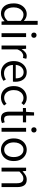

<svg xmlns="http://www.w3.org/2000/svg" viewBox="1540 -2314 787 3906"><g transform="rotate(90 1933.0 -361.5)"><path d="M255.4 12.2Q162.1 12.2 105.7 -55.9Q49.3 -124 49.3 -249Q49.3 -330.1 79.8 -389.2Q110.4 -448.2 159.9 -480.2Q209.5 -512.2 266.6 -512.2Q310.1 -512.2 342.5 -496.8Q375 -481.4 407.7 -454.1L404.8 -540V-734.9H484.4V0H418.5L412.1 -59.6H409.2Q379.4 -30.3 340.3 -9Q301.3 12.2 255.4 12.2ZM272.9 -54.2Q308.6 -54.2 340.3 -71.5Q372.1 -88.9 404.8 -124.5V-391.6Q371.6 -420.9 341.3 -433.6Q311 -446.3 279.3 -446.3Q237.8 -446.3 204.3 -421.4Q170.9 -396.5 150.9 -352.1Q130.9 -307.6 130.9 -249Q130.9 -157.7 168 -106Q205.1 -54.2 272.9 -54.2Z M655.3 0V-499.5H734.4V0ZM696.3 -605Q672.4 -605 657.7 -619.9Q643.1 -634.8 643.1 -659.7Q643.1 -682.6 657.7 -697.3Q672.4 -711.9 696.3 -711.9Q720.2 -711.9 734.9 -697.3Q749.5 -682.6 749.5 -659.7Q749.5 -634.8 734.9 -619.9Q720.2 -605 696.3 -605Z M906.7 0V-499.5H972.7L980 -409.2H981.9Q1008.3 -456.1 1044.9 -484.1Q1081.5 -512.2 1124 -512.2Q1156.2 -512.2 1176.8 -502L1159.2 -434.6Q1148.4 -438 1138.9 -439.5Q1129.4 -440.9 1113.8 -440.9Q1082 -440.9 1046.9 -414.8Q1011.7 -388.7 985.8 -323.2V0Z M1460.9 12.2Q1395 12.2 1341.1 -19Q1287.1 -50.3 1255.1 -108.9Q1223.1 -167.5 1223.1 -249Q1223.1 -330.6 1255.1 -389.6Q1287.1 -448.7 1338.4 -480.5Q1389.6 -512.2 1446.8 -512.2Q1541 -512.2 1592.8 -449.2Q1644.5 -386.2 1644.5 -277.8Q1644.5 -250.5 1641.6 -231.4H1301.3Q1305.2 -149.9 1351.1 -100.1Q1397 -50.3 1470.2 -50.3Q1507.8 -50.3 1539.1 -60.3Q1570.3 -70.3 1597.2 -88.4L1625 -39.1Q1592.3 -16.6 1552.7 -2.2Q1513.2 12.2 1460.9 12.2ZM1300.3 -288.6H1574.7Q1574.7 -367.2 1541.5 -408.2Q1508.3 -449.2 1447.8 -449.2Q1393.6 -449.2 1350.8 -407.2Q1308.1 -365.2 1300.3 -288.6Z M1964.8 12.2Q1898.9 12.2 1846.2 -18.6Q1793.5 -49.3 1762.7 -107.7Q1731.9 -166 1731.9 -249Q1731.9 -332.5 1765.1 -391.4Q1798.3 -450.2 1852.8 -481.2Q1907.2 -512.2 1970.7 -512.2Q2020.5 -512.2 2055.7 -495.1Q2090.8 -478 2117.2 -453.1L2077.1 -403.8Q2056.2 -423.3 2030.5 -434.8Q2004.9 -446.3 1974.1 -446.3Q1927.7 -446.3 1891.4 -421.4Q1855 -396.5 1834 -352.3Q1813 -308.1 1813 -249Q1813 -161.1 1856.9 -107.2Q1900.9 -53.2 1972.2 -53.2Q2007.8 -53.2 2038.1 -66.9Q2068.4 -80.6 2091.3 -101.6L2126.5 -51.3Q2057.6 12.2 1964.8 12.2Z M2392.1 12.2Q2313.5 12.2 2282.7 -33.2Q2252 -78.6 2252 -152.3V-434.6H2177.7V-495.6L2256.3 -499.5L2265.6 -661.6H2331.5V-499.5H2468.8V-434.6H2331.5V-150.4Q2331.5 -104 2348.6 -78.1Q2365.7 -52.2 2409.7 -52.2Q2422.9 -52.2 2437.5 -54.9Q2452.1 -57.6 2467.3 -64.5L2484.9 -8.8Q2464.8 0 2440.9 6.1Q2417 12.2 2392.1 12.2Z M2582 0V-499.5H2661.1V0ZM2623 -605Q2599.1 -605 2584.5 -619.9Q2569.8 -634.8 2569.8 -659.7Q2569.8 -682.6 2584.5 -697.3Q2599.1 -711.9 2623 -711.9Q2647 -711.9 2661.6 -697.3Q2676.3 -682.6 2676.3 -659.7Q2676.3 -634.8 2661.6 -619.9Q2647 -605 2623 -605Z M3025.9 12.2Q2965.3 12.2 2912.8 -18.6Q2860.4 -49.3 2828.4 -107.7Q2796.4 -166 2796.4 -249Q2796.4 -332.5 2828.4 -391.4Q2860.4 -450.2 2912.8 -481.2Q2965.3 -512.2 3025.9 -512.2Q3087.4 -512.2 3140.1 -481.2Q3192.9 -450.2 3224.9 -391.4Q3256.8 -332.5 3256.8 -249Q3256.8 -166 3224.9 -107.7Q3192.9 -49.3 3140.1 -18.6Q3087.4 12.2 3025.9 12.2ZM3025.9 -53.2Q3092.8 -53.2 3134.3 -107.2Q3175.8 -161.1 3175.8 -249Q3175.8 -337.4 3134.3 -391.8Q3092.8 -446.3 3025.9 -446.3Q2982.4 -446.3 2948.7 -421.4Q2915 -396.5 2896.2 -352.3Q2877.4 -308.1 2877.4 -249Q2877.4 -161.1 2918.9 -107.2Q2960.4 -53.2 3025.9 -53.2Z M3391.1 0V-499.5H3457L3464.4 -427.7H3466.3Q3502.4 -463.4 3543 -487.8Q3583.5 -512.2 3635.3 -512.2Q3713.4 -512.2 3750 -462.6Q3786.6 -413.1 3786.6 -317.4V0H3708.5V-307.1Q3708.5 -378.4 3685.5 -411.1Q3662.6 -443.8 3610.4 -443.8Q3571.8 -443.8 3540.5 -423.3Q3509.3 -402.8 3470.2 -363.8V0Z"/></g></svg>

Font: Akatab
Style: Regular
Weight: 400
Designer: SIL Global
Foundry: SIL Global
Version: Version 4.100